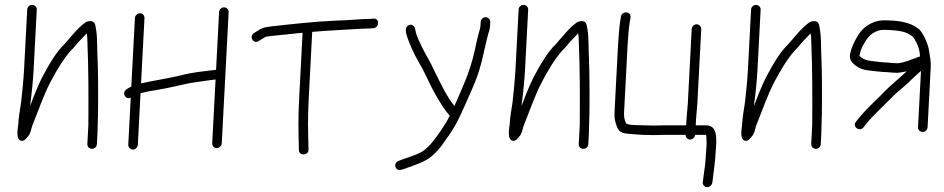

<svg xmlns="http://www.w3.org/2000/svg" viewBox="-20 -554 3851 783"><path d="M91 -515 78 -268C76.2 -233.8 70.2 -170.6 66.2 -137C61.2 -103.4 56.1 -77.9 54.5 -47C51.5 -22.7 45.2 11.9 64.5 19.5C79 25.2 90.5 5.8 96.6 -1C104.4 -9.9 107.7 -28.9 111.1 -40C133.8 -95.5 158 -167.7 186.6 -221C210.9 -267.7 238.5 -313.3 269.2 -348C280.3 -357.2 291.1 -373.3 302.2 -385C315.8 -398 320.7 -405.4 333.9 -418C335.5 -410 336.3 -400 336.3 -388C341 -278 341.3 -158.8 340.3 -43L336.2 34C335.7 44.6 344.7 53 355.2 53C365.8 53 374.7 44.6 375.2 34L377.5 -10C378 -20 378.3 -31.7 378.4 -45C378.9 -55 379.3 -70 379.7 -90C380.7 -173 380.6 -262.1 376.9 -341C376.3 -374.2 376.2 -403.2 372.5 -430C369.2 -445.6 369.7 -458.7 359.9 -465C350.8 -470.8 332.8 -467.3 326.2 -461C294.4 -437.3 269.8 -404.5 243.7 -375C207.4 -340.6 177.6 -286.7 151.5 -238C133.6 -201.7 117.9 -162.1 103.4 -123C103.7 -128 103.7 -128 104 -134C109.2 -168.5 115.1 -231.8 117 -268L130 -515C130.5 -525.6 121.5 -534 111 -534C100.4 -534 91.5 -525.6 91 -515Z M873.5 -505 861.1 -269H858.1C812.3 -263.3 764.6 -259.3 718.9 -247C669.4 -234.8 604.1 -225.1 555.2 -214L569.2 -480C569.7 -490.6 561.8 -500 551.2 -500C540.6 -500 530.7 -490.6 530.2 -480L515.5 -201C507.9 -197.8 502.7 -193.8 496 -190C474.9 -175.5 491.9 -145 513.2 -156L503.1 36C502.6 46.6 511.5 56 522.1 56C532.7 56 541.6 46.6 542.1 36L553.1 -174C563.3 -176.7 575.1 -179.3 588.5 -182C627.5 -187.7 687.1 -199.7 726 -209C760.2 -217.7 796.1 -220.6 828.8 -226C843.9 -228 843.9 -228 859.1 -230L845.4 30C844.9 40.6 852.8 50 863.4 50C873.9 50 883.9 40.6 884.4 30L912.5 -505C913 -515.6 904 -524 893.5 -524C882.9 -524 874 -515.6 873.5 -505Z M1456.9 -437C1467.6 -437 1478.3 -437.3 1489 -438L1503 -439C1528 -442.1 1528.3 -481.1 1503.1 -478L1488 -477C1478 -476.3 1467.6 -476 1456.9 -476C1421 -473.9 1396.5 -471.1 1350.6 -470C1259.3 -465.7 1176.6 -456.4 1091.4 -447C1053.7 -441.8 1054.4 -442.5 1029.4 -428L1016 -419C993.8 -406.7 1013.4 -371.9 1035.3 -387L1048.7 -395C1065.8 -406.5 1064.3 -404.4 1093.4 -408C1131.6 -412.2 1169.3 -416.2 1209 -420H1214L1200.4 -160C1195.2 -61.4 1197.2 -30.1 1198.6 45L1198.9 59C1200.7 83.5 1239.9 80.2 1238.1 55L1237.8 42C1236.4 -33.3 1234.3 -62.2 1239.4 -160L1253.2 -424C1311.9 -429.3 1399.8 -433.4 1456.9 -437Z M1940.3 -464 1939.6 -451C1939.3 -443.7 1937.9 -436.7 1935.5 -430C1932.4 -420.7 1927.7 -402 1921.6 -374C1901.6 -277.2 1883.2 -236.6 1844.8 -148C1840.3 -138.7 1836.5 -130 1833.4 -122L1832.4 -123C1801.3 -160.2 1774 -220.1 1750.9 -266C1736 -300.7 1716.2 -329.7 1701 -362C1690.7 -384 1678.1 -407.5 1674.5 -429L1672 -439C1670.2 -446.9 1660.5 -456.2 1649.2 -452.5C1635 -447.8 1633.4 -434.4 1636 -419C1647.9 -376.6 1668.3 -334.1 1689.6 -297C1708.6 -266.7 1724.9 -226.8 1742.2 -194C1755.4 -167.7 1785.7 -116.2 1802.1 -97L1810.5 -86C1811.8 -84.7 1813.1 -83.7 1814.3 -83C1804.3 -61.5 1791.2 -41 1780.3 -25C1757.2 8 1733.9 43.5 1700.6 65C1675.7 78.8 1644.5 87.8 1615.9 98L1605.7 102C1579.8 111.5 1594 147.6 1616.8 138L1627.9 135C1657.5 123.4 1693.1 113.6 1718.9 98C1746.2 83.3 1774.2 51.2 1791.7 25C1831.5 -30.4 1845 -53.9 1880 -133.5C1911.5 -205.1 1924.9 -231.1 1942.5 -296C1950.3 -324.7 1964.4 -394 1972 -419C1975.9 -429.7 1978.1 -440.3 1978.6 -451L1979.3 -464C1979.9 -474.6 1970.9 -484 1960.4 -484C1949.8 -484 1940.9 -474.6 1940.3 -464Z M2095 -515 2082 -268C2080.2 -233.8 2074.2 -170.6 2070.2 -137C2065.2 -103.4 2060.1 -77.9 2058.5 -47C2055.5 -22.7 2049.2 11.9 2068.5 19.5C2083 25.2 2094.5 5.8 2100.6 -1C2108.4 -9.9 2111.7 -28.9 2115.1 -40C2137.8 -95.5 2162 -167.7 2190.6 -221C2214.9 -267.7 2242.5 -313.3 2273.2 -348C2284.3 -357.2 2295.1 -373.3 2306.2 -385C2319.8 -398 2324.7 -405.4 2337.9 -418C2339.5 -410 2340.3 -400 2340.3 -388C2345 -278 2345.3 -158.8 2344.3 -43L2340.2 34C2339.7 44.6 2348.7 53 2359.2 53C2369.8 53 2378.7 44.6 2379.2 34L2381.5 -10C2382 -20 2382.3 -31.7 2382.4 -45C2382.9 -55 2383.3 -70 2383.7 -90C2384.7 -173 2384.6 -262.1 2380.9 -341C2380.3 -374.2 2380.2 -403.2 2376.5 -430C2373.2 -445.6 2373.7 -458.7 2363.9 -465C2354.8 -470.8 2336.8 -467.3 2330.2 -461C2298.4 -437.3 2273.8 -404.5 2247.7 -375C2211.4 -340.6 2181.6 -286.7 2155.5 -238C2137.6 -201.7 2121.9 -162.1 2107.4 -123C2107.7 -128 2107.7 -128 2108 -134C2113.2 -168.5 2119.1 -231.8 2121 -268L2134 -515C2134.5 -525.6 2125.5 -534 2115 -534C2104.4 -534 2095.5 -525.6 2095 -515Z M2815.2 -4H2859.2C2860.4 -0.7 2860.9 2.7 2860.7 6C2861.7 27.6 2862.6 29.2 2859.8 61C2858.8 79.7 2857.6 97 2856.1 113L2846.1 188C2845.2 193.3 2846.4 198.2 2849.9 202.5C2860.9 216.4 2882.1 207.4 2885 191L2888.3 166C2892.9 130.3 2896.8 98.9 2898.8 62C2903.1 11.2 2906.6 -43 2859.3 -43H2817.3L2818.6 -69C2819.9 -93.1 2824.8 -128.2 2825.1 -155L2839.8 -435C2840.4 -445.6 2831.4 -455 2820.8 -455C2810.3 -455 2801.4 -445.6 2800.8 -435L2786.1 -154C2785.9 -127.6 2780.9 -92.9 2779.6 -69L2778.3 -43H2689.3C2675.9 -43 2661.6 -42.7 2646.2 -42C2632.2 -42 2618.9 -42.3 2606.3 -43C2589.8 -43.8 2537.1 -42.3 2532.7 -52C2526 -67 2524.1 -77.8 2525.2 -99L2539.2 -366C2540.2 -385.1 2544 -439 2546.8 -455L2551.3 -482C2555.8 -507.6 2516.9 -511.4 2512.5 -487L2508.1 -460C2505.5 -443.1 2501.2 -386.2 2500.2 -366L2486.2 -99C2484.7 -70.4 2488.7 -56.8 2495.9 -37C2505.4 -11.3 2521.8 -9.7 2558.4 -7C2589.6 -4.4 2612.3 -3 2645.2 -3C2659.9 -3.7 2673.9 -4 2687.2 -4H2776.2C2775.7 6.6 2783.6 15 2794.2 15C2805.3 15 2813.4 6.1 2815.2 -4Z M3043 -515 3030 -268C3028.2 -233.8 3022.2 -170.6 3018.2 -137C3013.2 -103.4 3008.1 -77.9 3006.5 -47C3003.5 -22.7 2997.2 11.9 3016.5 19.5C3031 25.2 3042.5 5.8 3048.6 -1C3056.4 -9.9 3059.7 -28.9 3063.1 -40C3085.8 -95.5 3110 -167.7 3138.6 -221C3162.9 -267.7 3190.5 -313.3 3221.2 -348C3232.3 -357.2 3243.1 -373.3 3254.2 -385C3267.8 -398 3272.7 -405.4 3285.9 -418C3287.5 -410 3288.3 -400 3288.3 -388C3293 -278 3293.3 -158.8 3292.3 -43L3288.2 34C3287.7 44.6 3296.7 53 3307.2 53C3317.8 53 3326.7 44.6 3327.2 34L3329.5 -10C3330 -20 3330.3 -31.7 3330.4 -45C3330.9 -55 3331.3 -70 3331.7 -90C3332.7 -173 3332.6 -262.1 3328.9 -341C3328.3 -374.2 3328.2 -403.2 3324.5 -430C3321.2 -445.6 3321.7 -458.7 3311.9 -465C3302.8 -470.8 3284.8 -467.3 3278.2 -461C3246.4 -437.3 3221.8 -404.5 3195.7 -375C3159.4 -340.6 3129.6 -286.7 3103.5 -238C3085.6 -201.7 3069.9 -162.1 3055.4 -123C3055.7 -128 3055.7 -128 3056 -134C3061.2 -168.5 3067.1 -231.8 3069 -268L3082 -515C3082.5 -525.6 3073.5 -534 3063 -534C3052.4 -534 3043.5 -525.6 3043 -515Z M3641.5 -296C3626.8 -296 3613.6 -297.8 3598.7 -299C3590.7 -299 3581.4 -299.7 3570.8 -301C3533.9 -305.6 3505.4 -304.6 3485.1 -326C3485.2 -328.7 3485.7 -331.3 3486.5 -334C3492.2 -354.9 3493.7 -358.9 3507 -382C3523.8 -409.8 3538.1 -422 3568.6 -431C3584.8 -433.9 3600.7 -431 3617.6 -431C3646.2 -428.8 3669.2 -425.5 3688.7 -414C3703.6 -405.2 3706 -401.9 3717 -381C3726.7 -360.4 3730.6 -347.2 3732 -324C3702 -314.2 3676.9 -300.4 3641.5 -296ZM3762.8 -35 3775.5 -277C3777.1 -306.5 3772.1 -322.8 3768.3 -350C3764.2 -376.6 3743.1 -422.3 3727.8 -435C3701.4 -456.4 3667.1 -466.7 3621.6 -470C3612.3 -470 3603.3 -470.3 3594.7 -471C3554.4 -473.5 3524.2 -457.6 3502 -438C3481 -419.6 3456.6 -373.2 3449 -343C3441.1 -315 3449.1 -303.1 3469 -287C3488.8 -272.2 3504.2 -268.2 3532.9 -265.5C3551.7 -263.7 3575.5 -260 3594.6 -260C3610.3 -258.7 3623.8 -257 3640.5 -257C3653.2 -258.1 3665.9 -261.3 3677.8 -263C3660.4 -248.2 3644.9 -232.6 3627.4 -218C3592.4 -188.3 3583.8 -175.6 3544.2 -138C3506.7 -101.3 3495.8 -88.8 3471 -58C3454.1 -38.9 3483.9 -14.9 3500.8 -34C3509.4 -44.7 3514 -50.4 3525.4 -64C3539.2 -80.5 3605.4 -144.8 3620.4 -160C3640.1 -180.1 3665.8 -199.4 3686.5 -219C3699.8 -233.3 3720.4 -250.3 3735.9 -265L3723.8 -35C3723.3 -24.4 3732.3 -16 3742.8 -16C3753.4 -16 3762.3 -24.4 3762.8 -35Z"/></svg>

Font: Just Breathe
Style: Obl1
Weight: 400
Foundry: Cannot Into Space Fonts
Version: Version 0.72